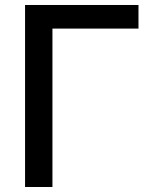

<svg xmlns="http://www.w3.org/2000/svg" viewBox="-20 -747 617 767"><path d="M533.2 -727.1V-632.8H189.5V0H80.1V-727.1Z"/></svg>

Font: Karasuma Gothic
Style: Regular
Weight: 500
Designer: Rasmus Andersson / Ryoko Nishizuka
Foundry: Genbu
Version: Version 1.00